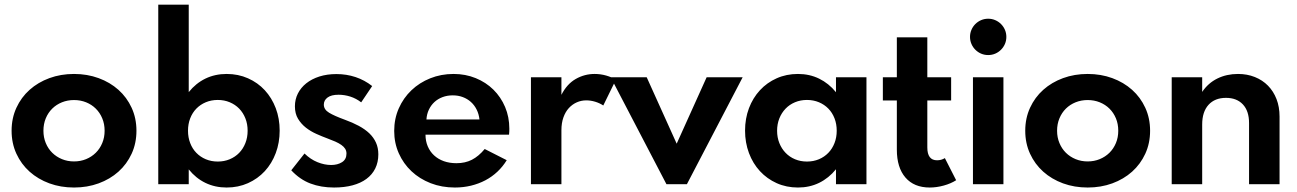

<svg xmlns="http://www.w3.org/2000/svg" viewBox="-20 -802 5647 836"><path d="M302.3 14.5Q244.5 14.5 195 -3.6Q145.5 -21.8 108.9 -54.5Q72.3 -87.3 51.4 -132.7Q30.5 -178.2 30.5 -232.7Q30.5 -287.3 51.4 -332.7Q72.3 -378.2 108.9 -410.9Q145.5 -443.6 195 -461.8Q244.5 -480 302.3 -480Q360 -480 409.5 -461.8Q459.1 -443.6 495.7 -410.9Q532.3 -378.2 553.2 -332.7Q574.1 -287.3 574.1 -232.7Q574.1 -178.2 553.2 -132.7Q532.3 -87.3 495.7 -54.5Q459.1 -21.8 409.5 -3.6Q360 14.5 302.3 14.5ZM302.3 -99.1Q330.5 -99.1 354.8 -109.1Q379.1 -119.1 397 -136.8Q415 -154.5 425.2 -179.1Q435.5 -203.6 435.5 -232.7Q435.5 -262.3 425.2 -286.8Q415 -311.4 397 -329.1Q379.1 -346.8 354.8 -356.6Q330.5 -366.4 302.3 -366.4Q274.1 -366.4 249.8 -356.6Q225.5 -346.8 207.5 -329.1Q189.5 -311.4 179.3 -286.8Q169.1 -262.3 169.1 -232.7Q169.1 -203.6 179.3 -179.1Q189.5 -154.5 207.5 -136.8Q225.5 -119.1 249.8 -109.1Q274.1 -99.1 302.3 -99.1Z M801.8 -781.8V-400.9Q832.7 -439.5 874.5 -459.8Q916.4 -480 966.8 -480Q1017.3 -480 1059.8 -461.1Q1102.3 -442.3 1133 -409.1Q1163.6 -375.9 1180.7 -330.9Q1197.7 -285.9 1197.7 -233.2Q1197.7 -180.9 1180.7 -135.5Q1163.6 -90 1133 -56.8Q1102.3 -23.6 1059.8 -4.5Q1017.3 14.5 966.8 14.5Q916.4 14.5 874.5 -5.7Q832.7 -25.9 801.8 -64.5V0H669.1V-781.8ZM798.6 -232.7Q798.6 -203.6 808.2 -178.9Q817.7 -154.1 835 -136.4Q852.3 -118.6 876.1 -108.6Q900 -98.6 928.2 -98.6Q956.4 -98.6 980.2 -108.6Q1004.1 -118.6 1021.4 -136.4Q1038.6 -154.1 1048.4 -178.9Q1058.2 -203.6 1058.2 -232.7Q1058.2 -262.3 1048.4 -286.8Q1038.6 -311.4 1021.4 -329.1Q1004.1 -346.8 980.2 -356.8Q956.4 -366.8 928.2 -366.8Q900 -366.8 876.1 -356.8Q852.3 -346.8 835 -329.1Q817.7 -311.4 808.2 -286.8Q798.6 -262.3 798.6 -232.7Z M1434.5 14.5Q1377.7 14.5 1331.6 -3Q1285.5 -20.5 1248.2 -60.5L1305.9 -133.6Q1331.8 -108.2 1362.3 -95.9Q1392.7 -83.6 1421.8 -83.6Q1450 -83.6 1469.3 -95.9Q1488.6 -108.2 1488.6 -133.2Q1488.6 -145 1483 -154.1Q1477.3 -163.2 1466.4 -170.9Q1455.5 -178.6 1440 -185.5Q1424.5 -192.3 1405 -199.5Q1382.7 -207.7 1357.7 -218.9Q1332.7 -230 1312 -246.1Q1291.4 -262.3 1277.7 -284.8Q1264.1 -307.3 1264.1 -339.1Q1264.1 -369.1 1277 -394.8Q1290 -420.5 1313.6 -439.3Q1337.3 -458.2 1370.7 -468.9Q1404.1 -479.5 1445 -479.5Q1488.6 -479.5 1528.2 -466.4Q1567.7 -453.2 1600.5 -427.3L1552.7 -356.4Q1530.9 -373.2 1505.5 -381.4Q1480 -389.5 1454.1 -389.5Q1422.7 -389.5 1406.4 -377.5Q1390 -365.5 1390 -346.4Q1390 -325 1413 -311.1Q1435.9 -297.3 1480.9 -280.9Q1515 -268.6 1542 -254.1Q1569.1 -239.5 1588 -221.6Q1606.8 -203.6 1617 -181.1Q1627.3 -158.6 1627.3 -130Q1627.3 -95.5 1613.9 -68.4Q1600.5 -41.4 1575.5 -23Q1550.5 -4.5 1514.8 5Q1479.1 14.5 1434.5 14.5Z M1960.5 14.5Q1903.6 14.5 1855.2 -4.3Q1806.8 -23.2 1771.6 -56.4Q1736.4 -89.5 1716.4 -134.5Q1696.4 -179.5 1696.4 -231.8Q1696.4 -285 1716.4 -330.2Q1736.4 -375.5 1771.4 -408.9Q1806.4 -442.3 1853.4 -461.1Q1900.5 -480 1955 -480Q2006.8 -480 2051.4 -461.8Q2095.9 -443.6 2128.4 -411.6Q2160.9 -379.5 2179.3 -336.1Q2197.7 -292.7 2197.7 -241.8Q2197.7 -235.5 2197.5 -229.3Q2197.3 -223.2 2196.4 -215.5H1832.7Q1832.7 -187.7 1842.5 -164.8Q1852.3 -141.8 1870 -125.5Q1887.7 -109.1 1912.5 -100.2Q1937.3 -91.4 1967.7 -91.4Q2005.5 -91.4 2034.8 -106.4Q2064.1 -121.4 2090.5 -153.2L2186.4 -104.5Q2169.5 -76.8 2145.9 -54.5Q2122.3 -32.3 2093.4 -17Q2064.5 -1.8 2030.9 6.4Q1997.3 14.5 1960.5 14.5ZM2067.7 -281.8Q2065 -305.9 2055.2 -325.2Q2045.5 -344.5 2030.2 -358.2Q2015 -371.8 1995 -379.3Q1975 -386.8 1951.4 -386.8Q1927.3 -386.8 1906.8 -379.1Q1886.4 -371.4 1871.4 -357.5Q1856.4 -343.6 1847.3 -324.3Q1838.2 -305 1836.8 -281.8Z M2291.8 0V-465.5H2424.5V-389.1Q2448.2 -435.9 2486.6 -458Q2525 -480 2569.1 -480Q2595 -480 2619.5 -473Q2644.1 -465.9 2661.8 -455L2606.8 -342.7Q2590.9 -353.2 2571.4 -359.1Q2551.8 -365 2532.7 -365Q2510.9 -365 2491.4 -356.4Q2471.8 -347.7 2456.8 -331.4Q2441.8 -315 2433.2 -290.7Q2424.5 -266.4 2424.5 -235V0Z M2881.8 0 2639.1 -465.5H2795.9L2926.4 -176.4L3056.8 -465.5H3213.6L2970.9 0Z M3224.1 -233.2Q3224.1 -285.9 3241.1 -330.9Q3258.2 -375.9 3288.9 -409.1Q3319.5 -442.3 3361.8 -461.1Q3404.1 -480 3454.5 -480Q3505 -480 3546.8 -459.5Q3588.6 -439.1 3620 -400.5V-465.5H3752.7V0H3620V-65Q3588.6 -26.4 3546.8 -5.9Q3505 14.5 3454.5 14.5Q3404.1 14.5 3361.8 -4.5Q3319.5 -23.6 3288.9 -56.8Q3258.2 -90 3241.1 -135.5Q3224.1 -180.9 3224.1 -233.2ZM3363.6 -232.7Q3363.6 -203.6 3373.4 -179.1Q3383.2 -154.5 3400.5 -136.6Q3417.7 -118.6 3441.6 -108.6Q3465.5 -98.6 3493.6 -98.6Q3521.8 -98.6 3545.7 -108.6Q3569.5 -118.6 3586.8 -136.6Q3604.1 -154.5 3613.6 -179.1Q3623.2 -203.6 3623.2 -232.7Q3623.2 -262.3 3613.6 -286.8Q3604.1 -311.4 3586.8 -329.1Q3569.5 -346.8 3545.7 -356.8Q3521.8 -366.8 3493.6 -366.8Q3465.5 -366.8 3441.6 -356.8Q3417.7 -346.8 3400.5 -328.9Q3383.2 -310.9 3373.4 -286.4Q3363.6 -261.8 3363.6 -232.7Z M4028.2 14.5Q3960 14.5 3922.5 -28.9Q3885 -72.3 3885 -150.5V-364.5H3824.1V-465.5H3885V-639.5H4017.7V-465.5H4121.4V-364.5H4017.7V-160Q4017.7 -104.1 4060 -104.1Q4079.1 -104.1 4094.1 -113.6L4143.2 -17.3Q4120.5 -2.7 4089.3 5.9Q4058.2 14.5 4028.2 14.5Z M4282.7 -562.3Q4266.4 -562.3 4252 -568.4Q4237.7 -574.5 4226.8 -585.5Q4215.9 -596.4 4209.8 -610.7Q4203.6 -625 4203.6 -641.4Q4203.6 -657.7 4209.8 -672Q4215.9 -686.4 4226.8 -697.3Q4237.7 -708.2 4252 -714.3Q4266.4 -720.5 4282.7 -720.5Q4299.1 -720.5 4313.4 -714.3Q4327.7 -708.2 4338.6 -697.3Q4349.5 -686.4 4355.7 -672Q4361.8 -657.7 4361.8 -641.4Q4361.8 -625 4355.7 -610.7Q4349.5 -596.4 4338.6 -585.5Q4327.7 -574.5 4313.4 -568.4Q4299.1 -562.3 4282.7 -562.3ZM4216.4 0V-465.5H4349.1V0Z M4715.9 14.5Q4658.2 14.5 4608.6 -3.6Q4559.1 -21.8 4522.5 -54.5Q4485.9 -87.3 4465 -132.7Q4444.1 -178.2 4444.1 -232.7Q4444.1 -287.3 4465 -332.7Q4485.9 -378.2 4522.5 -410.9Q4559.1 -443.6 4608.6 -461.8Q4658.2 -480 4715.9 -480Q4773.6 -480 4823.2 -461.8Q4872.7 -443.6 4909.3 -410.9Q4945.9 -378.2 4966.8 -332.7Q4987.7 -287.3 4987.7 -232.7Q4987.7 -178.2 4966.8 -132.7Q4945.9 -87.3 4909.3 -54.5Q4872.7 -21.8 4823.2 -3.6Q4773.6 14.5 4715.9 14.5ZM4715.9 -99.1Q4744.1 -99.1 4768.4 -109.1Q4792.7 -119.1 4810.7 -136.8Q4828.6 -154.5 4838.9 -179.1Q4849.1 -203.6 4849.1 -232.7Q4849.1 -262.3 4838.9 -286.8Q4828.6 -311.4 4810.7 -329.1Q4792.7 -346.8 4768.4 -356.6Q4744.1 -366.4 4715.9 -366.4Q4687.7 -366.4 4663.4 -356.6Q4639.1 -346.8 4621.1 -329.1Q4603.2 -311.4 4593 -286.8Q4582.7 -262.3 4582.7 -232.7Q4582.7 -203.6 4593 -179.1Q4603.2 -154.5 4621.1 -136.8Q4639.1 -119.1 4663.4 -109.1Q4687.7 -99.1 4715.9 -99.1Z M5081.8 0V-465.5H5214.5V-401.8Q5240.5 -440.5 5280.7 -460.2Q5320.9 -480 5370.5 -480Q5410.5 -480 5443.9 -466.6Q5477.3 -453.2 5501.1 -428.9Q5525 -404.5 5538.2 -370.5Q5551.4 -336.4 5551.4 -294.5V0H5418.6V-266.4Q5418.6 -318.6 5391.8 -347.3Q5365 -375.9 5318.2 -375.9Q5269.5 -375.9 5242 -345.5Q5214.5 -315 5214.5 -260V0Z"/></svg>

Font: Spartan
Style: Bold
Weight: 700
Designer: Matt Bailey, Mirko Velimirovic
Foundry: Matt Bailey
Version: Version 1.005